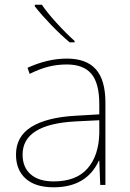

<svg xmlns="http://www.w3.org/2000/svg" viewBox="-20 -786 551 816"><path d="M428 -350V0H406L402 -103H400Q348 10 208 10Q130 10 89 -27Q48 -64 48 -129Q48 -206 113 -246.5Q178 -287 299 -294L402 -300V-343Q402 -432 368.5 -472Q335 -512 264 -512Q223 -512 185.5 -502.5Q148 -493 106 -472L97 -498Q183 -537 264 -537Q347 -537 387.5 -491.5Q428 -446 428 -350ZM301 -270Q76 -258 76 -129Q76 -75 110.5 -45Q145 -15 208 -15Q304 -15 352 -70Q400 -125 402 -220V-275ZM297 -612V-606H276Q238 -638 197 -680.5Q156 -723 128 -759V-766H158Q179 -734 220.5 -688.5Q262 -643 297 -612Z"/></svg>

Font: Noto Sans UI Thin
Style: Regular
Weight: 250
Designer: Monotype Design Team
Foundry: Monotype Imaging Inc.
Version: Version 1.001